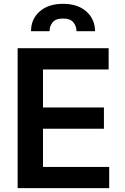

<svg xmlns="http://www.w3.org/2000/svg" viewBox="-20 -978 648 998"><path d="M547.6 0H71.7V-727.3H544.7V-616.8H203.5V-419.4H520.2V-308.9H203.5V-110.4H547.6ZM474.1 -815.7H377.8Q377.5 -842 361.3 -861.9Q345.2 -881.7 307.9 -881.7Q269.2 -881.7 253.4 -861.7Q237.6 -841.6 237.6 -816.8V-815.7H141.3V-816.8Q141.3 -878.6 186.1 -918.3Q230.8 -958.1 307.9 -958.1Q384.2 -958.1 429 -918.1Q473.7 -878.2 474.1 -815.7Z"/></svg>

Font: Linik Sans SemiBold
Style: Regular
Weight: 600
Designer: Rasmus Andersson (font), Cristiano Sobral (main changes)
Foundry: rsms
Version: Version 3.018;June 1, 2022;FontCreator 14.0.0.2814 64-bit; t